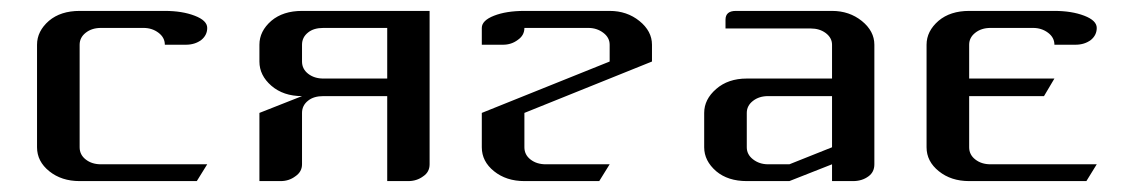

<svg xmlns="http://www.w3.org/2000/svg" viewBox="-20 -332 2079 352"><path d="M47.9 -62V-250Q47.9 -274.9 69.8 -293.9Q91.3 -312 126 -312H282.2Q314 -312 336.9 -303.2Q359.9 -294.4 359.9 -280.8Q359.9 -267.6 349.1 -258.8Q337.4 -250 320.8 -250H282.2Q282.2 -263.2 270.5 -272Q258.8 -280.8 243.2 -280.8H165Q148.4 -280.8 137.2 -272Q126 -263.2 126 -250V-62Q126 -48.3 137.2 -39.6Q148.4 -30.8 165 -30.8H359.9L340.8 0H126Q92.8 0 70.3 -18.1Q47.9 -36.1 47.9 -62Z M455.6 0V-125L533.7 -155.8Q499.5 -155.8 477.5 -174.8Q455.6 -193.8 455.6 -219.2V-250Q455.6 -274.9 477.5 -293.9Q499 -312 533.7 -312H767.6V-30.8Q767.6 -16.6 755.9 -8.8Q744.1 0 728.5 0H689.9V-155.8H572.8Q555.2 -155.8 544.9 -147.5Q533.7 -138.7 533.7 -125V-30.8Q533.7 -17.1 521.5 -8.8Q509.8 0 494.6 0ZM533.7 -219.2Q533.7 -205.6 544.9 -196.8Q556.2 -188 572.8 -188H689.9V-280.8H572.8Q555.2 -280.8 544.9 -272.5Q533.7 -263.7 533.7 -250Z M863.3 -62V-125L1097.7 -219.2V-250Q1097.7 -263.2 1085.9 -272Q1074.2 -280.8 1058.6 -280.8H941.4Q941.4 -267.1 929.2 -258.8Q917.5 -250 902.3 -250H863.3V-280.8Q863.3 -294.4 885.7 -303.2Q908.2 -312 941.4 -312H1097.7Q1129.4 -312 1152.3 -293.5Q1175.3 -274.9 1175.3 -250V-219.2L941.4 -125V-62Q941.4 -48.3 952.6 -39.6Q963.9 -30.8 980.5 -30.8H1097.7L1078.6 0H941.4Q908.2 0 885.7 -18.1Q863.3 -36.1 863.3 -62Z M1271 -62V-125Q1271 -149.9 1293 -168.9Q1314.9 -188 1349.1 -188H1505.4V-250Q1505.4 -262.7 1493.7 -271.5Q1482.4 -279.8 1466.3 -279.8H1310.1V-295.9Q1310.1 -312 1329.1 -312H1505.4Q1537.1 -312 1560.1 -293.5Q1583 -274.9 1583 -250V-30.8Q1583 -16.6 1572.3 -8.8Q1560.5 0 1543.9 0H1505.4V-30.8L1427.2 0H1349.1Q1314.5 0 1293 -18.1Q1271 -37.1 1271 -62ZM1349.1 -62Q1349.1 -48.8 1360.4 -40Q1372.1 -30.8 1388.2 -30.8H1427.2L1505.4 -62V-155.8H1388.2Q1371.6 -155.8 1360.4 -147Q1349.1 -138.2 1349.1 -125Z M1678.7 -62V-250Q1678.7 -274.9 1700.7 -293.9Q1722.2 -312 1756.8 -312H1913.1Q1944.8 -312 1967.8 -303.2Q1990.7 -294.4 1990.7 -280.8Q1990.7 -267.6 1980 -258.8Q1968.3 -250 1951.7 -250H1913.1Q1913.1 -263.2 1901.4 -272Q1889.6 -280.8 1874 -280.8H1795.9Q1779.3 -280.8 1768.1 -272Q1756.8 -263.2 1756.8 -250V-188H1913.1L1894 -155.8H1756.8V-62Q1756.8 -48.3 1768.1 -39.6Q1779.3 -30.8 1795.9 -30.8H1990.7L1971.7 0H1756.8Q1723.6 0 1701.2 -18.1Q1678.7 -36.1 1678.7 -62Z"/></svg>

Font: Hhenum
Style: Regular
Weight: 400
Designer: T. Christopher White
Version: Version 1.0